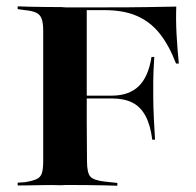

<svg xmlns="http://www.w3.org/2000/svg" viewBox="-20 -592 625 612"><path d="M117.7 -201.6V-493.5Q117.7 -518.5 112.9 -531.9Q108.1 -545.2 96 -551.2Q83.9 -557.3 59.7 -559.7L36.3 -562.9V-571.8Q51.6 -571 73.4 -570.6Q95.2 -570.2 121.4 -569.8Q147.6 -569.4 175.8 -569.4L188.7 -568.5H321Q397.6 -568.5 450 -569.4Q502.4 -570.2 541.9 -571Q540.3 -529.8 542.7 -483.9Q545.2 -437.9 550 -389.5H541.1Q518.5 -448.4 488.3 -485.9Q458.1 -523.4 415.7 -541.5Q373.4 -559.7 312.9 -559.7H256.5V-201.6ZM226.6 -278.2V-287.1H450V-278.2ZM465.3 -146.8Q459.7 -192.7 444 -222.2Q428.2 -251.6 402 -264.9Q375.8 -278.2 335.5 -278.2V-287.1Q391.1 -287.1 422.2 -317.3Q453.2 -347.6 462.9 -410.5H471.8Q468.5 -360.5 468.5 -334.3Q468.5 -308.1 468.5 -283.1Q468.5 -266.9 469 -250.8Q469.4 -234.7 470.6 -210.5Q471.8 -186.3 474.2 -146.8ZM175.8 -1.6Q147.6 -2.4 121.4 -2Q95.2 -1.6 73.4 -1.2Q51.6 -0.8 36.3 -0.8V-9.7L59.7 -11.3Q83.9 -15.3 96.4 -21Q108.9 -26.6 113.3 -39.5Q117.7 -52.4 117.7 -78.2V-201.6H256.5L257.3 -78.2Q257.3 -41.1 268.1 -29Q279 -16.9 316.1 -12.9L354 -8.9V0Q337.1 -0.8 312.9 -1.2Q288.7 -1.6 259.7 -2Q230.6 -2.4 197.6 -2.4H190.3Z"/></svg>

Font: Playfair 144pt SemiExpanded ExtraBold
Style: Regular
Weight: 800
Width: 6
Designer: Claus Eggers Sørensen
Foundry: Claus Eggers Sørensen
Version: Version 2.203